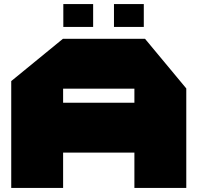

<svg xmlns="http://www.w3.org/2000/svg" viewBox="-20 -920 967 940"><path d="M35 0V-523L288 -730H289V0ZM289 -173V-417H638V-173ZM638 0V-486H892V0ZM289 -486V-730H690L892 -487V-486ZM538 -788V-900H684V-788ZM290 -788V-900H436V-788Z"/></svg>

Font: Foldit Black
Style: Regular
Weight: 900
Version: Version 1.003